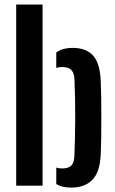

<svg xmlns="http://www.w3.org/2000/svg" viewBox="-20 -820 507 848"><path d="M51.5 0V-800H168V0ZM228.5 -7V-80Q239 -76 254 -76Q283 -76 295 -89Q307 -102 308.5 -129.5Q312 -207 312.2 -295.2Q312.5 -383.5 309 -469Q308 -496.5 295.8 -510.2Q283.5 -524 254 -524Q240.5 -524 228.5 -520V-588Q255 -608.5 301.5 -608.5Q360.5 -608.5 391.2 -574.5Q422 -540.5 425 -461Q426.5 -429.5 427 -387.5Q427.5 -345.5 427.5 -300.5Q427.5 -255.5 427 -213.2Q426.5 -171 425 -139Q421.5 -60 388 -25.8Q354.5 8.5 294 8.5Q253.5 8.5 228.5 -7Z"/></svg>

Font: Big Shoulders Stencil Text
Style: Bold
Weight: 700
Designer: Patric King
Foundry: XO Type Co
Version: Version 1.000